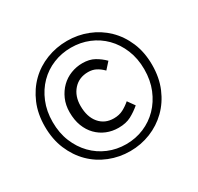

<svg xmlns="http://www.w3.org/2000/svg" viewBox="-143 -822 1031 1002"><g transform="rotate(-30 372.0 -321.0)"><path d="M372 11Q307 11 248 -12.5Q189 -36 145 -79.5Q101 -123 75 -184.5Q49 -246 49 -323Q49 -399 75 -460Q101 -521 145 -564Q189 -607 248 -630Q307 -653 372 -653Q437 -653 495.5 -630Q554 -607 598.5 -564Q643 -521 669 -460Q695 -399 695 -323Q695 -246 669 -184.5Q643 -123 598.5 -79.5Q554 -36 495.5 -12.5Q437 11 372 11ZM372 -31Q429 -31 479 -52Q529 -73 566.5 -111.5Q604 -150 626 -203.5Q648 -257 648 -323Q648 -388 626 -441.5Q604 -495 566.5 -533Q529 -571 479 -591.5Q429 -612 372 -612Q315 -612 265 -591.5Q215 -571 177.5 -533Q140 -495 118 -441.5Q96 -388 96 -323Q96 -257 118 -203.5Q140 -150 177.5 -111.5Q215 -73 265 -52Q315 -31 372 -31ZM380 -125Q342 -125 309 -138.5Q276 -152 251 -177.5Q226 -203 212 -239.5Q198 -276 198 -323Q198 -366 213.5 -401Q229 -436 254.5 -461Q280 -486 313.5 -499Q347 -512 383 -512Q425 -512 454.5 -495.5Q484 -479 508 -455L473 -416Q453 -436 432.5 -446.5Q412 -457 386 -457Q331 -457 297.5 -419.5Q264 -382 264 -323Q264 -257 296.5 -218.5Q329 -180 383 -180Q415 -180 439 -192.5Q463 -205 485 -224L515 -182Q487 -158 456 -141.5Q425 -125 380 -125Z"/></g></svg>

Font: Processing Sans Pro
Style: Regular
Weight: 400
Designer: Paul D. Hunt
Foundry: Adobe Systems Incorporated
Version: Version 2.020;PS 2.000;hotconv 1.0.86;makeotf.lib2.5.63406